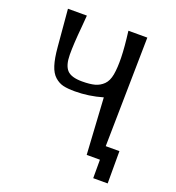

<svg xmlns="http://www.w3.org/2000/svg" viewBox="-160 -827 1074 1173"><g transform="rotate(20 376.5 -240.0)"><path d="M584 10H673V220H579V100H493L471 -266Q381 -240 292 -240Q244 -240 215 -247Q186 -254 160.5 -276.5Q135 -299 121 -343Q107 -387 101 -458L80 -700H203Q201 -673 197 -625Q186 -510 186.5 -440.5Q187 -371 214.5 -341.5Q242 -312 312 -312Q363 -312 394.5 -320.5Q426 -329 449.5 -352Q473 -375 481 -419.5Q489 -464 487.5 -531Q486 -598 473 -700H596Z"/></g></svg>

Font: OpenDyslexic
Style: Regular
Weight: 400
Designer: Abbie Gonzalez
Version: Version 0.920;hotconv 1.0.109;makeotfexe 2.5.65596